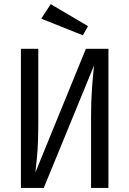

<svg xmlns="http://www.w3.org/2000/svg" viewBox="-20 -930 640 950"><path d="M83.5 0V-688.5H169.5V-340.5Q169.5 -279.5 168 -234.5Q166.5 -189.5 163 -152.2Q159.5 -115 155 -76.5L405 -688.5H516.5V0H430.5V-348.5Q430.5 -427.5 435.2 -493.5Q440 -559.5 445.5 -606.5L196.5 0ZM231 -909.5 415.5 -800.5 390 -755.5 184 -837.5Z"/></svg>

Font: Fast_Mono
Style: Regular
Weight: 400
Monospace: yes
Designer: Carrois Corporate, Edenspiekermann AG, Nikita Prokopov
Foundry: Carrois Corporate, Edenspiekermann AG, Nikita Prokopov
Version: Version 5.002